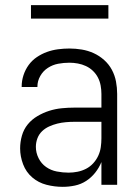

<svg xmlns="http://www.w3.org/2000/svg" viewBox="-20 -716 540 744"><path d="M223 8Q191 8 160 0Q129 -8 105 -28.5Q81 -49 69.5 -79.5Q58 -110 58 -141Q58 -166 65 -190.5Q72 -215 87.5 -234Q103 -253 125 -266Q147 -279 170.5 -286.5Q194 -294 219 -296.5Q244 -299 268 -299H373V-352Q373 -368 370 -384.5Q367 -401 359.5 -415.5Q352 -430 340 -441.5Q328 -453 313 -460Q298 -467 281.5 -470Q265 -473 249 -473Q227 -473 205.5 -469Q184 -465 165.5 -453Q147 -441 136 -421.5Q125 -402 125 -381V-379H64V-381Q64 -403 71 -424.5Q78 -446 91 -464Q104 -482 122.5 -494.5Q141 -507 161.5 -514.5Q182 -522 204.5 -525Q227 -528 249 -528Q273 -528 297 -524Q321 -520 343 -510Q365 -500 383.5 -483.5Q402 -467 413.5 -445.5Q425 -424 429.5 -400Q434 -376 434 -352V0H373V-88Q364 -66 349 -47Q334 -28 314 -15Q294 -2 270.5 3Q247 8 223 8ZM246 -47Q263 -47 280.5 -50.5Q298 -54 313.5 -62Q329 -70 341 -83Q353 -96 360.5 -112Q368 -128 370.5 -145.5Q373 -163 373 -180V-244H268Q252 -244 235 -242.5Q218 -241 202 -237Q186 -233 170.5 -226Q155 -219 143 -207.5Q131 -196 125 -180Q119 -164 119 -147Q119 -124 129.5 -103Q140 -82 158.5 -69Q177 -56 200 -51.5Q223 -47 246 -47ZM100 -644V-696H400V-644Z"/></svg>

Font: Iosevka Fixed SS04 Light
Style: Regular
Weight: 300
Monospace: yes
Designer: Belleve Invis
Foundry: Belleve Invis
Version: Version 32.5.0